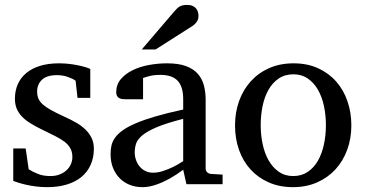

<svg xmlns="http://www.w3.org/2000/svg" viewBox="-20 -753 1491 785"><path d="M363.8 -145Q363.8 -108.4 350.6 -79.1Q337.4 -49.8 313 -29.5Q288.6 -9.3 252.9 1.5Q217.3 12.2 172.9 12.2Q149.9 12.2 128.2 9.5Q106.4 6.8 88.1 2.7Q69.8 -1.5 55.7 -5.9Q41.5 -10.3 34.2 -13.2V-146H85L97.2 -61Q112.3 -51.3 134.5 -42.2Q156.7 -33.2 186 -33.2Q207.5 -33.2 224.1 -39.8Q240.7 -46.4 252.2 -57.1Q263.7 -67.9 269.8 -81.8Q275.9 -95.7 275.9 -110.8Q275.9 -131.8 267.6 -146.7Q259.3 -161.6 243.7 -173.6Q228 -185.5 205.3 -196.8Q182.6 -208 153.8 -222.2Q126.5 -235.4 105.5 -248.3Q84.5 -261.2 70.1 -276.1Q55.7 -291 48.3 -308.8Q41 -326.7 41 -349.1Q41 -382.3 53 -409.2Q64.9 -436 87.9 -454.8Q110.8 -473.6 144.3 -483.9Q177.7 -494.1 221.2 -494.1Q243.2 -494.1 263.2 -491.7Q283.2 -489.3 299.8 -485.8Q316.4 -482.4 329.1 -478.5Q341.8 -474.6 349.1 -471.2V-353H296.9L289.1 -422.9Q278.3 -431.2 257.3 -438.5Q236.3 -445.8 212.9 -445.8Q171.4 -445.8 151.6 -427Q131.8 -408.2 131.8 -378.9Q131.8 -361.8 137.5 -349.1Q143.1 -336.4 156 -325.2Q168.9 -314 190.2 -302.2Q211.4 -290.5 243.2 -275.9Q269.5 -264.2 291.5 -251.5Q313.5 -238.8 329.6 -223.1Q345.7 -207.5 354.7 -188.5Q363.8 -169.4 363.8 -145Z M729 -267.1Q661.6 -250 622.1 -233.4Q582.5 -216.8 562.3 -200Q542 -183.1 536.4 -165.8Q530.8 -148.4 530.8 -129.9Q530.8 -114.3 535.9 -99.4Q541 -84.5 550.5 -72.8Q560.1 -61 574 -54Q587.9 -46.9 606 -46.9Q626 -46.9 647.7 -54.2Q669.4 -61.5 687.5 -70.3Q708.5 -80.6 729 -94.2ZM742.2 0 729 -59.1Q702.6 -39.1 674.8 -23.4Q662.6 -16.6 648.9 -10.3Q635.3 -3.9 620.8 1.2Q606.4 6.3 591.6 9.3Q576.7 12.2 562 12.2Q534.7 12.2 511 2.9Q487.3 -6.3 469.7 -23.9Q452.1 -41.5 442.1 -66.4Q432.1 -91.3 432.1 -123Q432.1 -141.6 435.8 -158.2Q439.5 -174.8 450.7 -190.4Q461.9 -206.1 482.2 -220.5Q502.4 -234.9 535.4 -249Q568.4 -263.2 616 -277.1Q663.6 -291 729 -305.2V-348.1Q729 -398.4 706.5 -422.6Q684.1 -446.8 635.7 -446.8Q609.4 -446.8 590.8 -441.9Q572.3 -437 564.9 -434.1V-347.2H492.2Q485.4 -347.2 478.8 -348.1Q472.2 -349.1 466.8 -352.3Q461.4 -355.5 458.3 -361.1Q455.1 -366.7 455.1 -376Q455.1 -406.7 473.6 -429Q492.2 -451.2 522 -465.8Q551.8 -480.5 588.9 -487.3Q626 -494.1 663.1 -494.1Q709.5 -494.1 740 -482.9Q770.5 -471.7 788.3 -451.7Q806.2 -431.6 813.5 -404.3Q820.8 -377 820.8 -344.2V-64Q820.8 -54.7 826.9 -48.8Q833 -43 841.8 -42L890.1 -39.1V0ZM791.5 -688Q791.5 -674.3 784.9 -664.6Q778.3 -654.8 768.6 -647.9L616.2 -550.8H559.6L692.4 -706.1Q698.2 -712.4 703.1 -717.5Q708 -722.7 713.9 -726.1Q719.7 -729.5 727.3 -731.2Q734.9 -732.9 745.6 -732.9Q758.8 -732.9 767.6 -728.8Q776.4 -724.6 781.7 -718.3Q787.1 -711.9 789.3 -703.9Q791.5 -695.8 791.5 -688Z M1312.5 -241.2Q1312.5 -282.2 1304.4 -319.8Q1296.4 -357.4 1279.8 -386.2Q1263.2 -415 1238.3 -432.1Q1213.4 -449.2 1179.7 -449.2Q1145 -449.2 1119.6 -432.1Q1094.2 -415 1077.9 -386.2Q1061.5 -357.4 1053.7 -319.8Q1045.9 -282.2 1045.9 -241.2Q1045.9 -200.7 1054 -163.1Q1062 -125.5 1078.6 -96.7Q1095.2 -67.9 1120.1 -50.5Q1145 -33.2 1178.7 -33.2Q1212.9 -33.2 1238.3 -50.3Q1263.7 -67.4 1280 -96.2Q1296.4 -125 1304.4 -162.6Q1312.5 -200.2 1312.5 -241.2ZM1416.5 -240.2Q1416.5 -187 1399.7 -140.9Q1382.8 -94.7 1351.8 -60.8Q1320.8 -26.9 1276.6 -7.3Q1232.4 12.2 1177.7 12.2Q1123 12.2 1079.1 -7.1Q1035.2 -26.4 1004.4 -60.1Q973.6 -93.8 957.3 -139.9Q940.9 -186 940.9 -240.2Q940.9 -293.5 957.5 -339.8Q974.1 -386.2 1005.4 -420.7Q1036.6 -455.1 1080.8 -474.6Q1125 -494.1 1180.7 -494.1Q1236.3 -494.1 1280.3 -474.1Q1324.2 -454.1 1354.5 -419.7Q1384.8 -385.3 1400.6 -339.1Q1416.5 -293 1416.5 -240.2Z"/></svg>

Font: Charis SIL
Style: Regular
Weight: 400
Foundry: SIL International
Version: Version 4.112